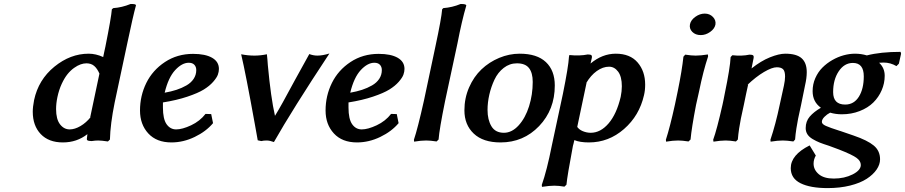

<svg xmlns="http://www.w3.org/2000/svg" viewBox="-20 -712 4586 973"><path d="M418 -391.1Q403.8 -391.1 388.4 -385.7Q373 -380.4 355.2 -367.7Q337.4 -355 322 -335.9Q306.6 -316.9 292.7 -286.9Q278.8 -256.8 271 -220.2Q264.2 -188 264.2 -159.2Q264.2 -107.9 284.2 -82Q304.2 -56.2 333 -56.2Q358.9 -56.2 387.9 -73.2Q417 -90.3 439.9 -119.1L437 -117.2Q459 -218.8 483.9 -338.9Q472.7 -364.7 457.3 -377.9Q441.9 -391.1 418 -391.1ZM429.2 -439.9Q465.8 -439.9 502.9 -422.9Q504.4 -429.7 508.1 -448Q511.7 -466.3 514.2 -476.1Q543.9 -624.5 546.9 -665L554.2 -670.9Q597.7 -673.8 642.1 -691.9Q657.7 -691.9 663.6 -690.2Q669.4 -688.5 668.9 -684.1Q654.8 -633.8 625 -492.2L561 -191.9Q539.1 -83.5 537.1 -4.9L526.9 4.9Q493.7 0 477.1 0Q463.9 0 443.8 2.9Q436 2.9 430.4 1.7Q424.8 0.5 422.4 -1.5Q419.9 -3.4 420.9 -5.9H419.9Q420.9 -15.1 421.4 -19.3Q421.9 -23.4 422.9 -32.2Q369.6 9.8 298.8 9.8Q226.6 9.8 186.3 -32.7Q146 -75.2 146 -146Q146 -169.9 152.8 -205.1Q174.8 -308.1 255.6 -374Q336.4 -439.9 429.2 -439.9Z M1089.4 -362.8Q1089.4 -348.6 1084 -333.5Q1078.6 -318.4 1060.3 -297.4Q1042 -276.4 1012.7 -258.3Q983.4 -240.2 929.7 -222.2Q876 -204.1 805.7 -192.9V-167Q805.7 -108.9 824.2 -82.5Q842.8 -56.2 872.6 -56.2Q903.8 -56.2 948.5 -77.1Q993.2 -98.1 1021.5 -134.8L1050.3 -133.8L1059.6 -87.9Q1024.4 -45.9 966.8 -18.1Q909.2 9.8 848.6 9.8Q773.4 9.8 731.4 -35.9Q689.5 -81.5 689.5 -151.9Q689.5 -226.6 721.4 -291.5Q753.4 -356.4 815.9 -397.7Q878.4 -439 958.5 -439Q1020.5 -439 1054.9 -419.2Q1089.4 -399.4 1089.4 -362.8ZM974.6 -356.9Q974.6 -373.5 964.8 -383.8Q955.1 -394 936.5 -394Q902.3 -394 867.7 -356.7Q833 -319.3 814.5 -242.2Q847.2 -248 874.3 -256.8Q901.4 -265.6 924.8 -279.1Q948.2 -292.5 961.4 -312.5Q974.6 -332.5 974.6 -356.9Z M1304.2 2.9 1286.1 -1Q1283.7 -13.2 1279.3 -39.1Q1274.9 -64.9 1272.5 -77.1Q1225.1 -340.3 1202.1 -437Q1236.3 -430.2 1269.5 -430.2Q1300.3 -430.2 1332.5 -437Q1335.4 -412.6 1337.4 -380.9Q1352.5 -217.3 1373.5 -125Q1401.4 -169.4 1475.1 -307.1Q1483.4 -322.3 1547.4 -438Q1568.4 -430.2 1588.4 -430.2Q1614.7 -430.2 1649.4 -440.9Q1460.4 -154.8 1368.2 7.8Q1347.2 0 1331.5 0Q1315.4 0 1304.2 2.9Z M2029.8 -362.8Q2029.8 -348.6 2024.4 -333.5Q2019 -318.4 2000.7 -297.4Q1982.4 -276.4 1953.1 -258.3Q1923.8 -240.2 1870.1 -222.2Q1816.4 -204.1 1746.1 -192.9V-167Q1746.1 -108.9 1764.6 -82.5Q1783.2 -56.2 1813 -56.2Q1844.2 -56.2 1888.9 -77.1Q1933.6 -98.1 1961.9 -134.8L1990.7 -133.8L2000 -87.9Q1964.8 -45.9 1907.2 -18.1Q1849.6 9.8 1789.1 9.8Q1713.9 9.8 1671.9 -35.9Q1629.9 -81.5 1629.9 -151.9Q1629.9 -226.6 1661.9 -291.5Q1693.8 -356.4 1756.3 -397.7Q1818.8 -439 1898.9 -439Q1960.9 -439 1995.4 -419.2Q2029.8 -399.4 2029.8 -362.8ZM1915 -356.9Q1915 -373.5 1905.3 -383.8Q1895.5 -394 1877 -394Q1842.8 -394 1808.1 -356.7Q1773.4 -319.3 1754.9 -242.2Q1787.6 -248 1814.7 -256.8Q1841.8 -265.6 1865.2 -279.1Q1888.7 -292.5 1901.9 -312.5Q1915 -332.5 1915 -356.9Z M2128.4 -202.1 2186.5 -476.1Q2217.3 -620.1 2220.7 -665L2226.6 -670.9Q2272 -674.3 2314.5 -691.9Q2330.6 -691.9 2337.2 -689.7Q2343.8 -687.5 2342.8 -683.1Q2320.3 -606.4 2298.3 -492.2L2235.4 -199.2Q2206.5 -57.1 2202.6 -4.9L2192.4 4.9Q2160.6 0 2139.6 0Q2112.8 0 2078.6 5.9L2077.6 -3.9Q2096.7 -60.1 2128.4 -202.1Z M2613.8 -439.9Q2701.2 -439.9 2746.3 -397.5Q2791.5 -355 2791.5 -278.8Q2791.5 -156.2 2712.2 -73.2Q2632.8 9.8 2516.6 9.8Q2428.2 9.8 2380.9 -34.9Q2333.5 -79.6 2333.5 -152.8Q2333.5 -214.8 2357.2 -269Q2380.9 -323.2 2419.9 -360.4Q2459 -397.5 2509.8 -418.7Q2560.5 -439.9 2613.8 -439.9ZM2599.6 -391.1Q2562.5 -391.1 2532.7 -367.9Q2502.9 -344.7 2485.8 -308.3Q2468.8 -272 2459.7 -232.2Q2450.7 -192.4 2450.7 -154.8Q2450.7 -105 2470.5 -72Q2490.2 -39.1 2533.7 -39.1Q2574.2 -39.1 2608.4 -76.7Q2642.6 -114.3 2661.1 -173.3Q2679.7 -232.4 2679.7 -296.9Q2679.7 -342.8 2660.9 -366.9Q2642.1 -391.1 2599.6 -391.1Z M2952.6 -293 2905.3 -68.8 2903.3 -71.8Q2913.1 -55.7 2933.1 -47.4Q2953.1 -39.1 2973.6 -39.1Q3023.4 -39.1 3064.2 -86.7Q3105 -134.3 3125.5 -221.2Q3131.3 -249.5 3131.3 -274.9Q3131.3 -323.7 3112.5 -348.9Q3093.8 -374 3066.4 -374Q3035.2 -374 3004.4 -352.1Q2973.6 -330.1 2950.7 -291ZM3100.6 -439.9Q3172.9 -439.9 3211.2 -395.5Q3249.5 -351.1 3249.5 -283.2Q3249.5 -253.9 3243.7 -230Q3220.2 -126 3142.3 -58.1Q3064.5 9.8 2964.4 9.8Q2918.5 9.8 2890.6 -2Q2889.6 3.4 2887 13.9Q2884.3 24.4 2883.3 27.8Q2854.5 180.7 2850.6 224.1L2840.3 233.9Q2812 229 2788.6 229Q2765.6 229 2726.6 234.9L2725.6 225.1Q2751.5 151.9 2776.4 25.9L2832.5 -235.8Q2860.8 -375.5 2863.3 -423.8Q2863.3 -424.3 2864.3 -428.5Q2865.2 -432.6 2865.2 -433.1Q2917.5 -427.7 2958.5 -436Q2972.2 -436 2976.6 -432.4Q2981 -428.7 2979.5 -419.9Q2978.5 -415 2976.1 -405Q2973.6 -395 2972.7 -390.1Q3032.2 -439.9 3100.6 -439.9Z M3476.6 -588.9Q3481 -610.4 3503.7 -626.7Q3526.4 -643.1 3551.3 -643.1Q3576.7 -643.1 3593 -626Q3609.4 -608.9 3605.5 -586.9Q3601.1 -565.9 3578.6 -550Q3556.2 -534.2 3531.2 -534.2Q3504.4 -534.2 3488.3 -550.5Q3472.2 -566.9 3476.6 -588.9ZM3400.4 -182.1 3414.6 -250Q3436.5 -357.4 3443.4 -424.8L3452.6 -435.1Q3484.4 -430.2 3505.4 -430.2Q3530.3 -430.2 3567.4 -436L3568.4 -425.8Q3543.9 -353 3522.5 -248L3507.3 -180.2Q3484.9 -64 3479.5 -4.9L3469.2 4.9Q3437.5 0 3416.5 0Q3389.6 0 3355.5 5.9L3354.5 -3.9Q3375 -66.9 3400.4 -182.1Z M3916.5 -371.1Q3892.6 -371.1 3851.8 -347.2Q3811 -323.2 3766.6 -280.8L3771.5 -284.2Q3769 -272.5 3761 -236.1Q3752.9 -199.7 3749.5 -180.2Q3738.8 -131.3 3734.6 -111.3Q3730.5 -91.3 3725.8 -61.3Q3721.2 -31.2 3719.2 -4.9L3709.5 4.9Q3677.7 0 3657.2 0Q3631.8 0 3595.7 5.9L3594.2 -3.9Q3612.8 -54.7 3641.6 -182.1Q3643.1 -189.9 3647 -207.8Q3650.9 -225.6 3652.3 -234.9Q3680.2 -369.1 3682.6 -422.9L3691.4 -432.1Q3739.3 -426.8 3778.3 -435.1Q3792 -435.1 3796.4 -431.4Q3800.8 -427.7 3799.3 -418.9L3788.6 -365.2Q3836.4 -403.3 3882.1 -421.6Q3927.7 -439.9 3959.5 -439.9Q4016.6 -439.9 4042.5 -416.7Q4068.4 -393.6 4068.4 -346.2Q4068.4 -316.4 4059.6 -278.8L4039.6 -180.2Q4028.8 -131.3 4024.7 -111.3Q4020.5 -91.3 4015.9 -61.3Q4011.2 -31.2 4009.3 -4.9L4000.5 4.9Q3967.3 0 3947.3 0Q3920.9 0 3885.3 5.9L3884.3 -3.9Q3910.6 -81.5 3931.6 -182.1L3952.6 -277.8Q3958.5 -305.2 3958.5 -324.2Q3958.5 -351.1 3948.5 -361.1Q3938.5 -371.1 3916.5 -371.1Z M4083 24.9 4114.3 76.2Q4103 96.2 4103 117.2Q4103 148.4 4129.2 170.7Q4155.3 192.9 4205.1 192.9Q4259.3 192.9 4300.8 171.9Q4342.3 150.9 4342.3 124Q4342.3 103 4319.1 86.9Q4295.9 70.8 4232.4 45.9Q4205.6 35.6 4181.2 26.9Q4151.9 17.6 4134 10.5Q4116.2 3.4 4098.1 -7.3Q4080.1 -18.1 4071.5 -31.7Q4063 -45.4 4063 -63Q4063 -97.2 4083.5 -121.1Q4104 -145 4140.1 -166Q4098.1 -195.8 4098.1 -250Q4098.1 -285.2 4111.8 -316.2Q4125.5 -347.2 4147.7 -369.4Q4169.9 -391.6 4198 -407.7Q4226.1 -423.8 4255.6 -431.9Q4285.2 -439.9 4313 -439.9Q4344.2 -439.9 4373 -431.2Q4442.4 -449.2 4543.9 -449.2L4546.4 -439.9Q4539.1 -403.8 4535.2 -389.2L4522.9 -377Q4492.2 -395 4458 -395Q4443.8 -395 4435.1 -394Q4463.4 -367.7 4463.4 -328.1Q4463.4 -290 4448.2 -254.9Q4433.1 -219.7 4405.8 -192.6Q4378.4 -165.5 4336.7 -149.2Q4294.9 -132.8 4246.1 -132.8Q4214.8 -132.8 4187 -141.1Q4171.4 -133.3 4158.2 -120.1Q4145 -106.9 4145 -94.2Q4145 -83 4165.3 -74Q4185.5 -64.9 4234.4 -49.3Q4235.8 -48.8 4237.1 -48.6Q4238.3 -48.3 4239.3 -47.9Q4302.2 -26.4 4306.2 -24.9Q4376 -1 4408 25.6Q4439.9 52.2 4439.9 95.2Q4439.9 121.6 4422.4 147.2Q4404.8 172.9 4372.3 194.1Q4339.8 215.3 4288.3 228.3Q4236.8 241.2 4174.3 241.2Q4086.4 241.2 4036.9 216.6Q3987.3 191.9 3987.3 140.1Q3987.3 72.8 4083 24.9ZM4302.2 -393.1Q4258.8 -393.1 4230.5 -350.8Q4202.1 -308.6 4202.1 -245.1Q4202.1 -182.1 4263.2 -182.1Q4307.6 -182.1 4332.5 -221.9Q4357.4 -261.7 4357.4 -325.2Q4357.4 -393.1 4302.2 -393.1Z"/></svg>

Font: Linear Smooth
Style: Bold Italic
Weight: 700
Designer: Philipp H. Poll, Flanker
Foundry: Philipp H. Poll, reworked by Flanker
Version: Version 1.061 | FøM Fix